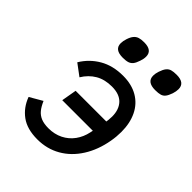

<svg xmlns="http://www.w3.org/2000/svg" viewBox="-213 -887 1026 1026"><g transform="rotate(45 300.0 -373.5)"><path d="M48.5 -115.5 120 -157Q133 -127 148 -108.8Q163 -90.5 185.5 -81.2Q208 -72 242 -72Q287 -72 323.5 -90.2Q360 -108.5 383.5 -141Q407 -173.5 415.5 -214.5L419 -230.5H188L203 -316.5H435L437 -331Q438.5 -344.5 438.5 -357Q438.5 -409.5 410 -439.8Q381.5 -470 324.5 -470Q270 -470 231.2 -447.2Q192.5 -424.5 166.5 -382L101.5 -430.5Q136 -487.5 192.5 -520.2Q249 -553 326 -553Q391 -553 437.2 -526Q483.5 -499 507.5 -449.5Q531.5 -400 531.5 -334Q531.5 -298 525 -262Q510.5 -179.5 471.2 -117.5Q432 -55.5 373.2 -21.8Q314.5 12 241.5 12Q164 12 117 -22.5Q70 -57 48.5 -115.5ZM193.5 -666.5Q193.5 -683 200 -703Q207.5 -726 217.8 -738Q228 -750 242.2 -754.5Q256.5 -759 279 -759Q340.5 -759 340.5 -712Q340.5 -694 333.5 -674.5Q326 -651.5 316.8 -640Q307.5 -628.5 293.5 -624Q279.5 -619.5 255.5 -619.5Q193.5 -619.5 193.5 -666.5ZM438.5 -667Q438.5 -683 445 -702.5Q453 -726.5 462.8 -738.5Q472.5 -750.5 486.5 -754.8Q500.5 -759 524.5 -759Q586 -759 586 -711.5Q586 -694.5 579.5 -674.5Q571.5 -651.5 562.5 -639.8Q553.5 -628 539.5 -623.8Q525.5 -619.5 500.5 -619.5Q438.5 -619.5 438.5 -667Z"/></g></svg>

Font: JuliaMono SemiBold
Style: Italic
Weight: 600
Italic angle: -9°
Monospace: yes
Designer: cormullion
Foundry: corm
Version: Version 0.056; ttfautohint (v1.8.4)